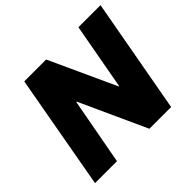

<svg xmlns="http://www.w3.org/2000/svg" viewBox="-155 -849 1039 1039"><g transform="rotate(-45 364.5 -330.0)"><path d="M609.5 0H443L269 -381.5H265.5L195 0H27L145.5 -660H313L488 -278.5H490.5L560 -660H729Z"/></g></svg>

Font: Lucymar Sans ExtraBold
Style: Italic
Weight: 800
Italic angle: -10°
Foundry: The League of Moveable Type (original font) / Main changes by Cristiano Sobral with portions from Mirco Monsees
Version: Version 2.00;August 30, 2020;FontCreator 13.0.0.2681 64-bit